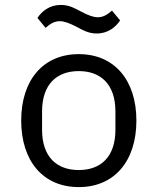

<svg xmlns="http://www.w3.org/2000/svg" viewBox="-20 -748 640 780"><path d="M300.1 12.1C445 12.1 534.1 -94.1 534.1 -258.2C534.1 -421.9 445 -528.1 300.1 -528.1C154.8 -528.1 66.1 -421.9 66.1 -258.2C66.1 -94.1 154.8 12.1 300.1 12.1ZM132.1 -675.1 165.1 -634.9C185 -652 201 -661.9 223 -661.9C240.1 -661.9 261 -654.8 293 -638.1C313.9 -627.1 338.1 -611.9 372.9 -611.9C419 -611.9 449.9 -638.1 468 -665.1L435 -704.9C415.1 -687.9 399.1 -677.9 377.1 -677.9C360.1 -677.9 339.1 -685 307.2 -702.1C285.9 -713.1 262.1 -728 226.9 -728C181.1 -728 149.9 -702.1 132.1 -675.1ZM150.9 -220.9V-295.1C150.9 -405.9 210.9 -459.2 300.1 -459.2C388.8 -459.2 448.9 -405.9 448.9 -295.1V-220.9C448.9 -110.1 388.8 -57.2 300.1 -57.2C210.9 -57.2 150.9 -110.1 150.9 -220.9Z"/></svg>

Font: Margiela Mono
Style: Regular
Weight: 400
Designer: Mike Abbink, Paul van der Laan, Pieter van Rosmalen
Foundry: Bold Monday
Version: Version 2.003 2021